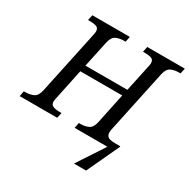

<svg xmlns="http://www.w3.org/2000/svg" viewBox="-221 -896 1268 1289"><g transform="rotate(30 413.0 -252.0)"><path d="M521 210 659 0H405L413 -42H426Q460 -42 487 -54.5Q514 -67 524 -114L573 -348H248L198 -110Q194 -94 194 -82Q194 -57 214.5 -49.5Q235 -42 266 -42H279L270 0H-21L-13 -42H0Q34 -42 61 -54.5Q88 -67 98 -114L202 -604Q206 -620 206 -632Q206 -658 186 -665Q166 -672 134 -672H121L130 -714H421L412 -672H399Q365 -672 338.5 -659.5Q312 -647 302 -600L259 -398H584L628 -604Q632 -620 632 -632Q632 -658 612 -665Q592 -672 560 -672H547L556 -714H847L838 -672H825Q791 -672 764.5 -659.5Q738 -647 728 -600L625 -115Q619 -84 627 -69Q635 -54 653 -50Q671 -46 693 -46H732V-41L615 210Z"/></g></svg>

Font: NotoSerif-Italic
Style: Regular
Weight: 400
Italic angle: -12°
Designer: Monotype Design Team
Foundry: Monotype Imaging Inc.
Version: Version 2.007; ttfautohint (v1.8) -l 8 -r 50 -G 200 -x 14 -D